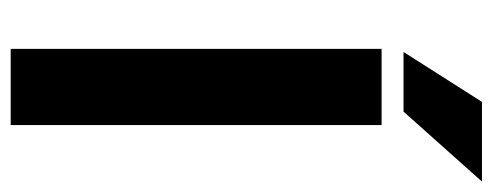

<svg xmlns="http://www.w3.org/2000/svg" viewBox="-308 -636 943 368"><g transform="rotate(90 164.0 -451.5)"><path d="M219.2 -710.9V0H73.2V-710.9ZM79.1 -752.9 174.8 -903.3H327.6L193.4 -752.9Z"/></g></svg>

Font: Vazirmatn RD FD
Style: Bold
Weight: 700
Designer: Saber Rastikerdar
Foundry: Saber Rastikerdar
Version: Version 33.003